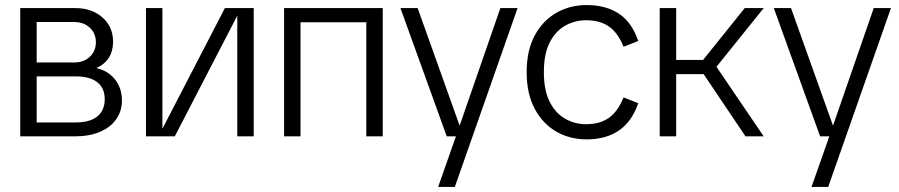

<svg xmlns="http://www.w3.org/2000/svg" viewBox="-20 -539 3552 759"><path d="M60 0V-507H278Q343 -507 385 -470Q427 -433 427 -374Q427 -337 410 -310.5Q393 -284 361 -270Q408 -259 435 -224.5Q462 -190 462 -142Q462 -99 439 -67Q416 -35 374.5 -17.5Q333 0 276 0ZM125 -55H279Q335 -55 364.5 -78.5Q394 -102 394 -147Q394 -191 364.5 -214Q335 -237 279 -237H125ZM125 -292H273Q311 -292 335 -314.5Q359 -337 359 -372Q359 -407 335 -429.5Q311 -452 273 -452H125Z M557 0V-507H622V-30L869 -507H983V0H918V-477L671 0Z M1428 0V-507H1493V0ZM1103 0V-507H1168V0ZM1149 -451V-507H1445V-451Z M1712 200 1788 -16 1791 -25 1958 -507H2026L1778 200ZM1746 0 1563 -507H1631L1801 -31H1818L1820 0Z M2299 12Q2233 12 2179.5 -18.5Q2126 -49 2094 -108.5Q2062 -168 2062 -254Q2062 -340 2094 -399Q2126 -458 2179.5 -488.5Q2233 -519 2299 -519Q2375 -519 2426.5 -485Q2478 -451 2503 -377L2445 -354Q2423 -409 2387.5 -434Q2352 -459 2296 -459Q2254 -459 2216 -438.5Q2178 -418 2154 -373Q2130 -328 2130 -254Q2130 -180 2154 -134.5Q2178 -89 2216 -68.5Q2254 -48 2296 -48Q2352 -48 2387.5 -73.5Q2423 -99 2445 -154L2503 -131Q2478 -58 2426.5 -23Q2375 12 2299 12Z M2927 0 2740 -278 2924 -507H2999L2785 -241L2800 -293L2999 0ZM2588 0V-507H2653V0ZM2617 -246V-302H2772V-246Z M3188 200 3264 -16 3267 -25 3434 -507H3502L3254 200ZM3222 0 3039 -507H3107L3277 -31H3294L3296 0Z"/></svg>

Font: TikTok Sans Light
Style: Regular
Weight: 300
Version: Version 4.000